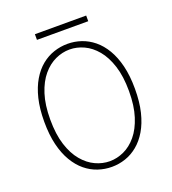

<svg xmlns="http://www.w3.org/2000/svg" viewBox="-148 -928 945 1052"><g transform="rotate(-20 325.0 -402.0)"><path d="M325 11Q284 11 245 -2Q206 -15 172.5 -42.5Q139 -70 113.8 -112.5Q88.5 -155 74.2 -213.5Q60 -272 60 -348Q60 -423.5 74.2 -482Q88.5 -540.5 113.8 -583Q139 -625.5 172.5 -652.8Q206 -680 245 -693Q284 -706 325 -706Q366 -706 404.5 -693Q443 -680 476.5 -652.8Q510 -625.5 535.2 -583Q560.5 -540.5 574.8 -482Q589 -423.5 589 -348Q589 -272 574.8 -213.5Q560.5 -155 535.2 -112.5Q510 -70 476.5 -42.5Q443 -15 404.5 -2Q366 11 325 11ZM325 -22Q367 -22 407.8 -40.8Q448.5 -59.5 481.5 -99Q514.5 -138.5 534.2 -200.2Q554 -262 554 -348Q554 -433.5 534.2 -495Q514.5 -556.5 481.5 -596Q448.5 -635.5 407.8 -654.2Q367 -673 325 -673Q282.5 -673 241.8 -654.2Q201 -635.5 167.8 -596Q134.5 -556.5 114.8 -495Q95 -433.5 95 -348Q95 -262 114.8 -200.2Q134.5 -138.5 167.8 -99Q201 -59.5 241.8 -40.8Q282.5 -22 325 -22ZM176 -783.5V-816.5H475V-783.5Z"/></g></svg>

Font: Trispace Thin Thin
Style: Regular
Weight: 250
Version: Version 1.210